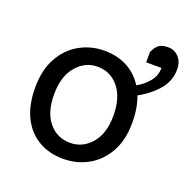

<svg xmlns="http://www.w3.org/2000/svg" viewBox="-115 -735 864 862"><g transform="rotate(20 317.5 -304.0)"><path d="M46.4 -246.6Q46.4 -330.6 78.9 -388.9Q111.3 -447.3 165.3 -477.5Q219.2 -507.8 283.2 -507.8Q350.6 -507.8 401.6 -477.5Q452.6 -447.3 481.4 -388.9Q510.3 -330.6 510.3 -246.6Q510.3 -162.6 477.8 -105Q445.3 -47.4 391.6 -17.6Q337.9 12.2 273.4 12.2Q206.5 12.2 155.3 -17.6Q104 -47.4 75.2 -105Q46.4 -162.6 46.4 -246.6ZM136.7 -246.6Q136.7 -161.1 176 -113.5Q215.3 -65.9 278.3 -65.9Q337.4 -65.9 378.7 -113.5Q419.9 -161.1 419.9 -246.6Q419.9 -332.5 380.6 -381.1Q341.3 -429.7 278.3 -429.7Q219.2 -429.7 178 -381.1Q136.7 -332.5 136.7 -246.6ZM476.1 -522.5V-571.3Q485.8 -594.7 500.5 -607.4Q515.1 -620.1 546.9 -620.1Q576.2 -620.1 596.9 -598.4Q617.7 -576.7 617.7 -539.6Q617.7 -481.9 576.9 -436.8Q536.1 -391.6 468.8 -358.4V-410.2Q503.4 -428.7 526.4 -457.5Q549.3 -486.3 549.3 -522.5Z"/></g></svg>

Font: Andika LitF DSA DSG
Style: Regular
Weight: 400
Designer: Victor Gaultney, Annie Olsen, Julie Remington, Don Collingsworth, Eric Hays, Becca Hirsbrunner
Foundry: SIL International
Version: Version 6.200 ; LitF DSA DSG; ttfautohint (v1.8.3.10-c5d8)